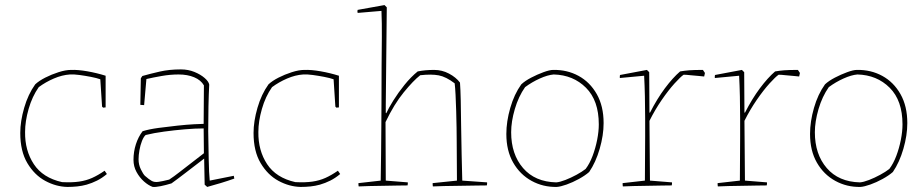

<svg xmlns="http://www.w3.org/2000/svg" viewBox="-20 -732 3642 758"><path d="M246 6Q201 5 158.5 -18Q116 -41 88 -88Q60 -135 60 -207Q60 -253 75.5 -306.5Q91 -360 119 -399Q134 -413 158.5 -425.5Q183 -438 211 -447Q239 -456 261 -456Q288 -457 325 -450.5Q362 -444 397 -433V-308L387 -307L383 -311L376 -419Q362 -424 339 -428.5Q316 -433 293.5 -436Q271 -439 256 -438Q225 -436 192.5 -422Q160 -408 133 -388Q107 -351 93 -302Q79 -253 79 -211Q78 -138 113.5 -84Q149 -30 225 -13Q264 -11 292 -15Q320 -19 343.5 -29.5Q367 -40 393 -58L402 -45Q383 -29 363 -19Q343 -9 322 -3Q304 2 285 4Q266 6 246 6Z M657 -8Q634 -1 614 3Q594 7 583 6Q566 0 548.5 -15.5Q531 -31 519 -53Q507 -75 507 -101Q507 -133 516.5 -162.5Q526 -192 543 -214Q569 -222 606 -227Q643 -232 680.5 -236Q718 -240 746.5 -241.5Q775 -243 784 -243L785 -395Q773 -416 746.5 -427Q720 -438 685 -438Q652 -438 618 -432Q584 -426 558 -420L549 -317L534 -318L536 -423L542 -432Q574 -441 611 -449.5Q648 -458 694 -458Q723 -458 747.5 -448Q772 -438 788 -424Q804 -410 806 -398Q804 -361 803 -312.5Q802 -264 802 -214Q803 -155 804 -101.5Q805 -48 808 -19L903 -38L905 -27Q880 -18 852 -9.5Q824 -1 798 6L788 -3L786 -104V-106Q752 -80 715 -51.5Q678 -23 657 -8ZM552 -38Q569 -23 579.5 -17.5Q590 -12 605 -14Q620 -16 648 -23Q665 -34 690 -53.5Q715 -73 741 -93Q767 -113 785 -127L784 -225Q751 -225 710 -221.5Q669 -218 628 -212.5Q587 -207 555 -199Q547 -192 540.5 -175.5Q534 -159 530.5 -139Q527 -119 527 -103Q527 -82 536 -63.5Q545 -45 552 -38Z M1167 6Q1122 5 1079.5 -18Q1037 -41 1009 -88Q981 -135 981 -207Q981 -253 996.5 -306.5Q1012 -360 1040 -399Q1055 -413 1079.5 -425.5Q1104 -438 1132 -447Q1160 -456 1182 -456Q1209 -457 1246 -450.5Q1283 -444 1318 -433V-308L1308 -307L1304 -311L1297 -419Q1283 -424 1260 -428.5Q1237 -433 1214.5 -436Q1192 -439 1177 -438Q1146 -436 1113.5 -422Q1081 -408 1054 -388Q1028 -351 1014 -302Q1000 -253 1000 -211Q999 -138 1034.5 -84Q1070 -30 1146 -13Q1185 -11 1213 -15Q1241 -19 1264.5 -29.5Q1288 -40 1314 -58L1323 -45Q1304 -29 1284 -19Q1264 -9 1243 -3Q1225 2 1206 4Q1187 6 1167 6Z M1396 4Q1395 0 1395 -9L1483 -19Q1484 -66 1484.5 -124Q1485 -182 1485.5 -235.5Q1486 -289 1486 -322Q1486 -406 1486.5 -469.5Q1487 -533 1487.5 -586Q1488 -639 1486 -689L1392 -681Q1390 -688 1392 -693L1498 -712L1507 -703L1503 -318V-286L1505 -285Q1514 -305 1533 -335.5Q1552 -366 1577 -397Q1602 -428 1629 -450Q1658 -456 1694 -456Q1725 -456 1752.5 -441.5Q1780 -427 1796 -406Q1798 -380 1799 -334.5Q1800 -289 1800.5 -234Q1801 -179 1802.5 -122.5Q1804 -66 1805 -19L1903 -12Q1903 -10 1903 -6.5Q1903 -3 1902 0Q1889 0 1860 0.5Q1831 1 1797 1.5Q1763 2 1733.5 2.5Q1704 3 1689 4Q1688 0 1688 -9L1784 -19L1783 -180Q1783 -198 1782.5 -228.5Q1782 -259 1781 -293.5Q1780 -328 1778.5 -357.5Q1777 -387 1775 -403Q1741 -429 1712 -434.5Q1683 -440 1639 -435Q1612 -414 1574 -367.5Q1536 -321 1502 -250L1503 -19L1590 -12Q1590 -10 1590 -6.5Q1590 -3 1589 0Q1576 0 1550 0.5Q1524 1 1494 1.5Q1464 2 1437.5 2.5Q1411 3 1396 4Z M2178 6Q2124 7 2078.5 -18Q2033 -43 2006 -90Q1979 -137 1979 -203Q1979 -252 1994.5 -306Q2010 -360 2038 -399Q2053 -413 2077 -425.5Q2101 -438 2125.5 -447Q2150 -456 2164 -456Q2219 -457 2264 -432.5Q2309 -408 2336 -360.5Q2363 -313 2363 -246Q2363 -198 2347.5 -144.5Q2332 -91 2306 -53Q2290 -39 2265.5 -25.5Q2241 -12 2217 -3.5Q2193 5 2178 6ZM2176 -12Q2190 -13 2212 -21.5Q2234 -30 2256 -42Q2278 -54 2292 -65Q2308 -86 2319.5 -116.5Q2331 -147 2337.5 -180Q2344 -213 2344 -241Q2344 -335 2293.5 -385.5Q2243 -436 2166 -438Q2142 -436 2111 -422Q2080 -408 2053 -388Q2027 -351 2012.5 -301.5Q1998 -252 1998 -210Q1998 -123 2045 -68.5Q2092 -14 2176 -12Z M2439 4Q2438 0 2438 -9L2526 -19Q2526 -63 2526.5 -106.5Q2527 -150 2527 -193Q2527 -224 2527 -265.5Q2527 -307 2526 -351.5Q2525 -396 2523 -433L2427 -424Q2427 -427 2427 -430.5Q2427 -434 2428 -436Q2454 -441 2481 -446Q2508 -451 2534 -456L2543 -447L2544 -288L2546 -287Q2574 -342 2605 -383.5Q2636 -425 2665 -450Q2682 -453 2701 -454.5Q2720 -456 2755 -456L2763 -444L2762 -439L2760 -430Q2756 -431 2740 -432Q2724 -433 2706.5 -435Q2689 -437 2679 -437Q2667 -429 2643 -402.5Q2619 -376 2592.5 -337.5Q2566 -299 2544 -255L2546 -19L2633 -12Q2633 -10 2633 -6.5Q2633 -3 2632 0Q2619 0 2593 0.5Q2567 1 2537 1.5Q2507 2 2480.5 2.5Q2454 3 2439 4Z M2814 4Q2813 0 2813 -9L2901 -19Q2901 -63 2901.5 -106.5Q2902 -150 2902 -193Q2902 -224 2902 -265.5Q2902 -307 2901 -351.5Q2900 -396 2898 -433L2802 -424Q2802 -427 2802 -430.5Q2802 -434 2803 -436Q2829 -441 2856 -446Q2883 -451 2909 -456L2918 -447L2919 -288L2921 -287Q2949 -342 2980 -383.5Q3011 -425 3040 -450Q3057 -453 3076 -454.5Q3095 -456 3130 -456L3138 -444L3137 -439L3135 -430Q3131 -431 3115 -432Q3099 -433 3081.5 -435Q3064 -437 3054 -437Q3042 -429 3018 -402.5Q2994 -376 2967.5 -337.5Q2941 -299 2919 -255L2921 -19L3008 -12Q3008 -10 3008 -6.5Q3008 -3 3007 0Q2994 0 2968 0.5Q2942 1 2912 1.5Q2882 2 2855.5 2.5Q2829 3 2814 4Z M3377 6Q3323 7 3277.5 -18Q3232 -43 3205 -90Q3178 -137 3178 -203Q3178 -252 3193.5 -306Q3209 -360 3237 -399Q3252 -413 3276 -425.5Q3300 -438 3324.5 -447Q3349 -456 3363 -456Q3418 -457 3463 -432.5Q3508 -408 3535 -360.5Q3562 -313 3562 -246Q3562 -198 3546.5 -144.5Q3531 -91 3505 -53Q3489 -39 3464.5 -25.5Q3440 -12 3416 -3.5Q3392 5 3377 6ZM3375 -12Q3389 -13 3411 -21.5Q3433 -30 3455 -42Q3477 -54 3491 -65Q3507 -86 3518.5 -116.5Q3530 -147 3536.5 -180Q3543 -213 3543 -241Q3543 -335 3492.5 -385.5Q3442 -436 3365 -438Q3341 -436 3310 -422Q3279 -408 3252 -388Q3226 -351 3211.5 -301.5Q3197 -252 3197 -210Q3197 -123 3244 -68.5Q3291 -14 3375 -12Z"/></svg>

Font: Labrada Thin
Style: Regular
Weight: 100
Designer: Mercedes Jáuregui
Foundry: Omnibus-Type Team
Version: Version 1.000; ttfautohint (v1.8.4.7-5d5b)